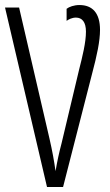

<svg xmlns="http://www.w3.org/2000/svg" viewBox="-20 -744 436 764"><path d="M296 -724C275 -724 255 -717 245 -709V-661C253 -667 267 -674 282 -674C307 -674 322 -656 322 -618C322 -575 308 -519 295 -468L225 -174C215 -136 208 -104 201 -63C195 -106 188 -144 177 -192L56 -714H0L167 0H231L346 -449C366 -524 378 -581 378 -625C378 -692 348 -724 296 -724Z"/></svg>

Font: Noto Sans UI Condensed Light
Style: Regular
Weight: 300
Width: 3
Designer: Monotype Design Team
Foundry: Monotype Imaging Inc.
Version: Version 1.901